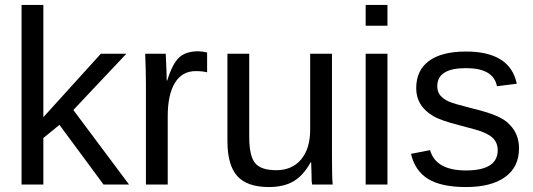

<svg xmlns="http://www.w3.org/2000/svg" viewBox="-20 -745 2151 775"><path d="M501 0H398L220 -241L155 -188V0H67V-725H155V-272L387 -528H490L276 -301Z M657 0H569V-405Q569 -460 566 -528H649Q653 -448 653 -420H655Q676 -488 703 -513Q730 -538 781 -538Q796 -538 816 -533V-453Q798 -458 770 -458Q715 -458 686 -410.5Q657 -363 657 -275Z M898 -528H986V-193Q986 -116 1009.5 -87Q1033 -58 1095 -58Q1159 -58 1195.5 -101.5Q1232 -145 1232 -222V-528H1320V-113Q1320 -21 1323 0H1240L1238 -13Q1238 -20 1237.5 -41.5Q1237 -63 1236 -90H1234Q1204 -36 1164.5 -13Q1125 10 1065 10Q978 10 938 -34Q898 -78 898 -176Z M1544 -641H1456V-725H1544ZM1544 0H1456V-528H1544Z M2075 -146Q2075 -71 2019 -30.5Q1963 10 1861 10Q1762 10 1708.5 -22.5Q1655 -55 1639 -124L1716 -139Q1739 -57 1861 -57Q1989 -57 1989 -139Q1989 -170 1967.5 -189.5Q1946 -209 1899 -222L1836 -239Q1757 -259 1728 -277Q1660 -317 1660 -389Q1660 -461 1711.5 -499Q1763 -537 1861 -537Q2039 -537 2066 -407L1986 -397Q1972 -470 1861 -470Q1745 -470 1745 -397Q1745 -375 1757 -360Q1770 -345 1792 -335Q1812 -326 1888 -307Q1954 -291 1989 -275Q2021 -260 2037 -242Q2075 -204 2075 -146Z"/></svg>

Font: Libra Sans
Style: Regular
Weight: 400
Foundry: Context Ltd
Version: Version 1.002